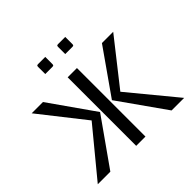

<svg xmlns="http://www.w3.org/2000/svg" viewBox="-158 -791 951 951"><g transform="rotate(-45 317.5 -315.0)"><path d="M357 -570V-619Q357 -626 359 -628Q361 -630 368 -630H417V-581Q417 -574 415 -572Q413 -570 406 -570ZM217 -570V-619Q217 -626 219 -628Q221 -630 228 -630H277V-581Q277 -574 275 -572Q273 -570 266 -570ZM276 -245 103 0H15L217 -245L32 -480H111ZM359 -245 524 -480H603L418 -245L620 0H532ZM284 0V-480H349V0Z"/></g></svg>

Font: Glametrix
Style: Regular
Weight: 500
Designer: gluk
Foundry: gluk
Version: Version 0.40